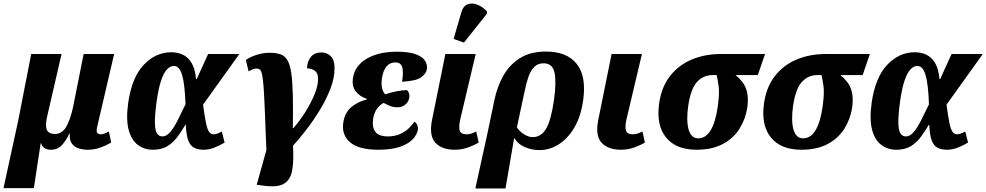

<svg xmlns="http://www.w3.org/2000/svg" viewBox="-60 -844 5625 1095"><path d="M-40 229 44 -157 118 -536H291L209 -180Q197 -131 206.5 -105.5Q216 -80 254 -80Q295 -80 319 -123.5Q343 -167 357 -235L417 -536H591L494 -120Q488 -94 495 -86Q502 -78 515 -78Q525 -78 536.5 -82.5Q548 -87 561 -94L574 -31Q545 -14 511.5 -2Q478 10 439 10Q414 10 389.5 2.5Q365 -5 350 -25Q335 -45 338 -82H335Q319 -45 294 -17.5Q269 10 231 10Q186 10 174 -27H172L133 229Z M812 10Q764 10 727 -17Q690 -44 674 -102.5Q658 -161 671 -257Q692 -403 760 -474.5Q828 -546 917 -546Q953 -546 983 -532Q1013 -518 1033 -484.5Q1053 -451 1058 -393H1062L1127 -536H1305L1098 -247Q1107 -181 1114.5 -144Q1122 -107 1132 -92.5Q1142 -78 1158 -78Q1168 -78 1179 -82Q1190 -86 1205 -94L1221 -31Q1195 -15 1163.5 -2.5Q1132 10 1101 10Q1069 10 1047 -1.5Q1025 -13 1013.5 -43.5Q1002 -74 1000 -132H997Q974 -93 950 -61Q926 -29 893 -9.5Q860 10 812 10ZM866 -66Q890 -66 911 -91Q932 -116 953 -157.5Q974 -199 998 -249Q994 -365 978.5 -416.5Q963 -468 932 -468Q912 -468 893.5 -449.5Q875 -431 859.5 -386.5Q844 -342 833 -264Q822 -182 823.5 -139.5Q825 -97 836.5 -81.5Q848 -66 866 -66Z M1444 215 1404 210 1460 9H1459Q1454 -124 1450.5 -209.5Q1447 -295 1443.5 -344.5Q1440 -394 1435 -417.5Q1430 -441 1422.5 -447Q1415 -453 1403 -453Q1393 -453 1381.5 -448.5Q1370 -444 1358 -437L1342 -502Q1366 -519 1403 -531Q1440 -543 1477 -543Q1514 -543 1539 -534.5Q1564 -526 1579 -501Q1594 -476 1601 -428.5Q1608 -381 1610 -304Q1612 -227 1610 -113H1613Q1646 -150 1678 -200Q1710 -250 1732 -301.5Q1754 -353 1754 -394Q1754 -427 1735.5 -440.5Q1717 -454 1691 -454Q1692 -494 1713 -519.5Q1734 -545 1773 -545Q1804 -545 1826 -524Q1848 -503 1848 -455Q1848 -399 1824 -337Q1800 -275 1762.5 -214Q1725 -153 1684.5 -101Q1644 -49 1611 -13Q1616 72 1606.5 126.5Q1597 181 1560 203.5Q1523 226 1444 215Z M2098 10Q1986 10 1936.5 -32.5Q1887 -75 1898 -146Q1907 -203 1944 -233.5Q1981 -264 2030 -276L2031 -281Q1991 -294 1968.5 -323.5Q1946 -353 1953 -400Q1964 -469 2031 -509Q2098 -549 2205 -549Q2273 -549 2311.5 -534.5Q2350 -520 2364 -497.5Q2378 -475 2375 -451Q2370 -422 2340.5 -402Q2311 -382 2233 -378Q2242 -434 2234 -461Q2226 -488 2194 -488Q2163 -488 2144 -464.5Q2125 -441 2119 -402Q2113 -366 2119 -341.5Q2125 -317 2137 -306Q2166 -316 2200 -323Q2234 -330 2261 -330Q2278 -314 2274 -286Q2270 -263 2251.5 -247.5Q2233 -232 2205 -232Q2183 -232 2164 -240Q2145 -248 2128 -257Q2109 -248 2091.5 -225.5Q2074 -203 2068 -167Q2061 -119 2080.5 -92.5Q2100 -66 2153 -66Q2190 -66 2220 -79Q2250 -92 2271 -112Q2292 -132 2303 -150Q2313 -145 2319 -132.5Q2325 -120 2323 -103Q2318 -76 2294 -50Q2270 -24 2222 -7Q2174 10 2098 10Z M2534 10Q2460 10 2423 -30Q2386 -70 2404 -160L2480 -536H2653L2565 -164Q2555 -120 2562 -99Q2569 -78 2601 -78Q2616 -78 2629 -82.5Q2642 -87 2656 -94L2670 -31Q2649 -18 2612 -4Q2575 10 2534 10ZM2586 -601 2527 -622 2571 -773Q2582 -811 2608 -820Q2634 -829 2664.5 -816.5Q2695 -804 2718 -778L2717 -766Z M2760 -275Q2776 -351 2811 -413Q2846 -475 2905.5 -512.5Q2965 -550 3054 -550Q3172 -550 3228.5 -480.5Q3285 -411 3266 -273Q3253 -180 3215.5 -116.5Q3178 -53 3126 -20.5Q3074 12 3017 12Q2972 12 2933 -5Q2894 -22 2874 -56H2872L2823 231H2651L2722 -93ZM2978 -62Q3026 -62 3054.5 -110Q3083 -158 3100 -277Q3114 -381 3102 -432Q3090 -483 3040 -483Q3008 -483 2987.5 -463Q2967 -443 2954.5 -408Q2942 -373 2933 -328L2888 -118Q2901 -96 2927.5 -79Q2954 -62 2978 -62Z M3482 10Q3408 10 3371 -30Q3334 -70 3352 -160L3428 -536H3601L3513 -164Q3503 -120 3510 -99Q3517 -78 3549 -78Q3564 -78 3577 -82.5Q3590 -87 3604 -94L3618 -31Q3597 -18 3560 -4Q3523 10 3482 10Z M3913 10Q3795 10 3738.5 -60Q3682 -130 3699 -253Q3712 -347 3761 -410Q3810 -473 3885 -504.5Q3960 -536 4052 -536H4303L4262 -416H4135Q4156 -399 4174 -376Q4192 -353 4200.5 -318.5Q4209 -284 4202 -231Q4192 -165 4157.5 -110Q4123 -55 4062 -22.5Q4001 10 3913 10ZM3922 -55Q4008 -55 4034 -239Q4044 -314 4038.5 -353Q4033 -392 4027 -416H4006Q3951 -416 3915 -376.5Q3879 -337 3865 -240Q3853 -154 3867.5 -104.5Q3882 -55 3922 -55Z M4511 10Q4393 10 4336.5 -60Q4280 -130 4297 -253Q4310 -347 4359 -410Q4408 -473 4483 -504.5Q4558 -536 4650 -536H4901L4860 -416H4733Q4754 -399 4772 -376Q4790 -353 4798.5 -318.5Q4807 -284 4800 -231Q4790 -165 4755.5 -110Q4721 -55 4660 -22.5Q4599 10 4511 10ZM4520 -55Q4606 -55 4632 -239Q4642 -314 4636.5 -353Q4631 -392 4625 -416H4604Q4549 -416 4513 -376.5Q4477 -337 4463 -240Q4451 -154 4465.5 -104.5Q4480 -55 4520 -55Z M5052 10Q5004 10 4967 -17Q4930 -44 4914 -102.5Q4898 -161 4911 -257Q4932 -403 5000 -474.5Q5068 -546 5157 -546Q5193 -546 5223 -532Q5253 -518 5273 -484.5Q5293 -451 5298 -393H5302L5367 -536H5545L5338 -247Q5347 -181 5354.5 -144Q5362 -107 5372 -92.5Q5382 -78 5398 -78Q5408 -78 5419 -82Q5430 -86 5445 -94L5461 -31Q5435 -15 5403.5 -2.5Q5372 10 5341 10Q5309 10 5287 -1.5Q5265 -13 5253.5 -43.5Q5242 -74 5240 -132H5237Q5214 -93 5190 -61Q5166 -29 5133 -9.5Q5100 10 5052 10ZM5106 -66Q5130 -66 5151 -91Q5172 -116 5193 -157.5Q5214 -199 5238 -249Q5234 -365 5218.5 -416.5Q5203 -468 5172 -468Q5152 -468 5133.5 -449.5Q5115 -431 5099.5 -386.5Q5084 -342 5073 -264Q5062 -182 5063.5 -139.5Q5065 -97 5076.5 -81.5Q5088 -66 5106 -66Z"/></svg>

Font: Noto Serif SemiCondensed ExtraBold
Style: Italic
Weight: 800
Width: 4
Italic angle: -12°
Designer: Monotype Design Team
Foundry: Monotype Imaging Inc.
Version: Version 2.014; ttfautohint (v1.8.4.7-5d5b)